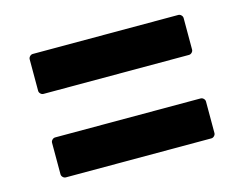

<svg xmlns="http://www.w3.org/2000/svg" viewBox="-63 -611 727 571"><g transform="rotate(-15 300.0 -325.0)"><path d="M76 -392Q71 -392 67 -396Q63 -400 63 -405V-502Q63 -507 67 -511Q71 -515 76 -515H524Q529 -515 533 -511Q537 -507 537 -502V-405Q537 -400 533 -396Q529 -392 524 -392ZM76 -135Q71 -135 67 -139Q63 -143 63 -148V-245Q63 -250 67 -254Q71 -258 76 -258H524Q529 -258 533 -254Q537 -250 537 -245V-148Q537 -143 533 -139Q529 -135 524 -135Z"/></g></svg>

Font: LINE Seed Sans KR Bold
Style: Regular
Weight: 700
Designer: LINE BX Design & Sandoll Inc & Dalton Maag Ltd
Foundry: Sandoll Inc.
Version: Version 1.000